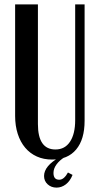

<svg xmlns="http://www.w3.org/2000/svg" viewBox="-20 -719 449 876"><path d="M153 -699V-153Q153 -37 233 -37Q276 -37 299.5 -72.5Q323 -108 323 -171V-699H366V-168Q366 -83 327.5 -37Q289 9 218 9Q179 9 148 -5Q117 -19 95 -45Q73 -71 61 -108Q49 -145 49 -190V-699ZM311 79Q300 107 280.5 122Q261 137 238 137Q214 137 197.5 122Q181 107 181 84Q181 38 252 -2H275Q252 12 238 31Q224 50 224 70Q224 101 250 101Q262 101 272 92Q282 83 290 68Z"/></svg>

Font: Moniqa Paragraph
Style: Bold
Weight: 700
Designer: Rajesh Rajput
Foundry: Rajesh Rajput
Version: Version 1.000